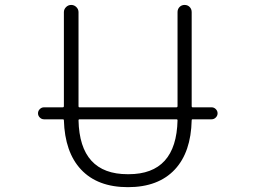

<svg xmlns="http://www.w3.org/2000/svg" viewBox="-20 -774 1040 782"><path d="M703.1 -284.2Q703.1 -288.1 698.2 -288.1H303.7Q299.8 -288.1 299.8 -284.2Q304.7 -64.5 500 -64.5Q501 -64.5 502 -64.5Q502.9 -64.5 503.9 -64.5Q698.2 -64.5 703.1 -284.2ZM159.2 -288.1Q149.4 -288.1 142.1 -295.4Q134.8 -302.7 134.8 -312.5Q134.8 -322.3 142.1 -329.6Q149.4 -336.9 159.2 -336.9H235.4Q240.2 -336.9 240.2 -341.8V-724.6Q240.2 -736.3 249 -745.1Q257.8 -753.9 270 -753.9Q282.2 -753.9 291 -745.1Q299.8 -736.3 299.8 -724.6V-341.8Q299.8 -336.9 303.7 -336.9H698.2Q703.1 -336.9 703.1 -341.8V-724.6Q703.1 -737.3 711.4 -745.6Q719.7 -753.9 731.9 -753.9Q744.1 -753.9 752.4 -745.6Q760.7 -737.3 760.7 -724.6V-341.8Q760.7 -336.9 764.6 -336.9H841.8Q851.6 -336.9 858.9 -329.6Q866.2 -322.3 866.2 -312.5Q866.2 -302.7 858.9 -295.4Q851.6 -288.1 841.8 -288.1H764.6Q760.7 -288.1 760.7 -284.2Q757.8 -154.3 692.4 -84Q625 -11.7 501 -11.7Q377 -11.7 309.6 -84Q244.1 -154.3 240.2 -284.2Q240.2 -288.1 235.4 -288.1Z"/></svg>

Font: Gen Jyuu Gothic L Monospace Light
Style: Regular
Weight: 300
Designer: [Source Han Sans]
Ryoko NISHIZUKA  (kana & ideographs); Paul D. Hunt (Latin, Greek & Cyrillic); Wenlong ZHANG  (bopomofo
Version: Version 1.002.20150607